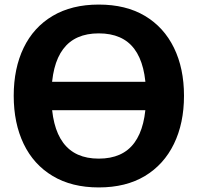

<svg xmlns="http://www.w3.org/2000/svg" viewBox="-20 -805 865 840"><path d="M412 15Q294 15 210.5 -35Q127 -85 83.5 -175.5Q40 -266 40 -386Q40 -506 83.5 -596Q127 -686 210.5 -735.5Q294 -785 412 -785Q531 -785 614 -735.5Q697 -686 741 -596Q785 -506 785 -386Q785 -266 741 -175.5Q697 -85 614 -35Q531 15 412 15ZM412 -111Q517 -111 568 -180.5Q619 -250 619 -386Q619 -522 568 -590.5Q517 -659 412 -659Q308 -659 256.5 -590.5Q205 -522 205 -386Q205 -250 256.5 -180.5Q308 -111 412 -111ZM129 -447H698V-323H129Z"/></svg>

Font: Unbounded Medium
Style: Regular
Weight: 500
Designer: Luke Prowse, Jean-Baptiste Morizot, Fátima Lázaro, Florian Runge
Foundry: NaN
Version: Version 1.700